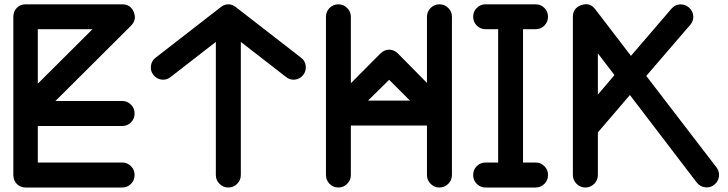

<svg xmlns="http://www.w3.org/2000/svg" viewBox="-20 -814 3385 893"><path d="M42 0C42 33.2 65.9 58.1 99.1 58.1H548.8C564.9 58.1 578.6 52.2 589.4 41C600.6 29.8 606 16.1 606 0C606 -16.1 600.6 -29.8 589.4 -41C578.1 -52.2 564.9 -58.1 548.8 -58.1H155.8V-228H548.8C564.9 -228 578.6 -233.9 589.4 -245.1C600.6 -256.3 606 -270 606 -286.1C606 -302.2 600.6 -315.9 589.4 -327.1C578.1 -338.4 564.9 -344.2 548.8 -344.2H237.8L589.8 -694.8C601.6 -707 607.4 -719.7 607.4 -733.9C607.4 -741.7 605.5 -750 602.1 -758.3C591.8 -782.2 574.2 -793.9 548.8 -793.9H99.1C65.9 -793.9 42 -769 42 -735.8ZM155.8 -678.2H410.2L155.8 -424.8Z M682.1 -508.3C681.6 -505.9 681.6 -502.9 681.6 -500.5C681.2 -487.8 685.1 -476.1 693.4 -465.8C703.1 -453.1 715.8 -445.8 731.4 -443.8C733.9 -443.4 736.8 -443.4 739.3 -443.4C752 -443.4 763.7 -447.8 773.9 -456.1L983.9 -619.1V0C983.9 16.1 989.7 29.8 1001 41C1012.2 52.2 1025.9 58.1 1042 58.1C1058.1 58.1 1071.8 52.2 1083 41C1094.2 29.8 1100.1 16.1 1100.1 0V-619.1L1310.1 -456.1C1320.3 -447.8 1332 -443.4 1344.7 -443.4C1347.2 -443.4 1350.1 -443.4 1352.5 -443.8C1368.2 -445.8 1380.9 -453.1 1390.6 -465.8C1398.4 -476.1 1402.3 -487.8 1402.3 -500.5C1402.3 -502.9 1402.3 -505.9 1401.9 -508.3C1399.9 -523.9 1392.6 -536.6 1379.9 -545.9L1077.1 -780.8C1055.7 -798.3 1028.3 -798.3 1006.8 -780.8L704.1 -545.9C691.4 -536.6 684.1 -523.9 682.1 -508.3Z M1496.1 0C1496.1 16.1 1501.5 29.8 1512.7 41C1523.9 52.2 1537.6 58.1 1553.7 58.1C1569.8 58.1 1583.5 52.2 1594.7 41C1606 29.8 1611.8 16.1 1611.8 0V-230H1965.8V0C1965.8 16.1 1971.7 29.8 1982.9 41C1994.1 52.2 2007.8 58.1 2023.9 58.1C2040 58.1 2053.7 52.2 2064.9 41C2076.2 29.8 2082 16.1 2082 0V-735.8C2082 -752 2076.2 -765.6 2064.9 -776.9C2053.7 -788.1 2040 -793.9 2023.9 -793.9C2007.8 -793.9 1994.1 -788.1 1982.9 -776.9C1971.7 -765.6 1965.8 -752 1965.8 -735.8V-428.2L1831.1 -564.9C1808.1 -588.9 1772.9 -588.9 1750 -565.9L1611.8 -426.8V-735.8C1611.8 -752 1606 -765.6 1594.7 -776.9C1583.5 -788.1 1569.8 -793.9 1553.7 -793.9C1537.6 -793.9 1523.9 -788.1 1512.7 -776.9C1501.5 -765.6 1496.1 -752 1496.1 -735.8ZM1790 -442.9 1886.7 -346.2H1691.9Z M2237.8 -58.1C2221.7 -58.1 2208.5 -52.2 2197.3 -41C2186 -29.8 2180.7 -16.1 2180.7 0C2180.7 16.1 2186 29.8 2197.3 41C2208.5 52.2 2221.7 58.1 2237.8 58.1H2471.7C2487.8 58.1 2501 52.2 2512.2 41C2523.4 29.8 2528.8 16.1 2528.8 0C2528.8 -16.1 2523.4 -29.8 2512.2 -41C2501 -52.2 2487.8 -58.1 2471.7 -58.1H2412.6V-678.2H2471.7C2503.4 -678.2 2528.8 -704.1 2528.8 -735.8C2528.8 -752 2523.4 -765.6 2512.2 -776.9C2501 -788.1 2487.8 -793.9 2471.7 -793.9H2237.8C2221.7 -793.9 2208.5 -788.1 2197.3 -776.9C2186 -765.6 2180.7 -752 2180.7 -735.8C2180.7 -704.1 2206.1 -678.2 2237.8 -678.2H2296.9V-58.1H2237.8Z M2644.5 0C2644.5 16.1 2650.4 29.8 2661.6 41C2672.9 52.2 2686.5 58.1 2702.6 58.1C2718.8 58.1 2732.4 52.2 2743.7 41C2754.9 29.8 2760.7 16.1 2760.7 0V-198.2L2909.7 -372.1L3220.7 35.2C3231 47.9 3243.7 55.2 3259.3 57.1C3261.7 57.6 3264.6 57.6 3267.1 57.6C3279.8 57.6 3291.5 53.7 3301.8 45.4C3314.5 35.6 3321.8 22.9 3323.7 7.3C3324.2 4.9 3324.2 2 3324.2 -0.5C3324.2 -13.2 3320.3 -24.9 3312.5 -35.2L2985.8 -460.9L3190.9 -699.2C3200.2 -710 3204.6 -722.2 3204.6 -736.3C3204.1 -753.4 3197.3 -768.1 3184.1 -779.3C3172.9 -788.6 3160.6 -793.5 3146.5 -793.5H3142.1C3126.5 -792.5 3113.3 -785.6 3102.5 -772.9L2914.6 -554.2L2748.5 -771C2736.8 -786.6 2722.7 -794.4 2706.1 -794.4C2698.7 -794.4 2691.4 -793 2684.1 -790.5C2657.7 -781.2 2644.5 -763.2 2644.5 -735.8ZM2760.7 -565.9 2837.9 -464.8 2760.7 -374Z"/></svg>

Font: Nemoy
Style: Bold
Weight: 700
Designer: BSozoo
Foundry: BSozoo
Version: Version 001.000